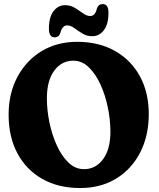

<svg xmlns="http://www.w3.org/2000/svg" viewBox="-20 -916 783 946"><path d="M360 -710Q467 -710 546.5 -665Q626 -620 669.5 -540Q713 -460 713 -354.5Q713 -246 670.2 -163.8Q627.5 -81.5 551.5 -35.5Q475.5 10.5 375 10.5Q268 10.5 188.8 -34.2Q109.5 -79 66 -160.2Q22.5 -241.5 22.5 -351Q22.5 -456 65.8 -537Q109 -618 185 -664Q261 -710 360 -710ZM524 -267Q524 -324.5 511.5 -385.8Q499 -447 475.2 -499.2Q451.5 -551.5 417.8 -584.2Q384 -617 341.5 -617Q283.5 -617 247.2 -567.8Q211 -518.5 211 -431.5Q211 -374 223.5 -313Q236 -252 259.8 -199.8Q283.5 -147.5 317.2 -115Q351 -82.5 394 -82.5Q451.5 -82.5 487.8 -131.5Q524 -180.5 524 -267ZM434.5 -737.5Q407.5 -737.5 385.8 -751Q364 -764.5 345.8 -777.8Q327.5 -791 311 -791Q287 -791 277.5 -754.5Q270.5 -732 249.5 -732Q221 -732 221 -774.5Q221 -831.5 243.8 -861Q266.5 -890.5 300.5 -890.5Q327.5 -890.5 349.2 -877Q371 -863.5 389.2 -850.2Q407.5 -837 424.5 -837Q449 -837 457.5 -874Q465 -896 486 -896Q514.5 -896 514.5 -853.5Q514.5 -796 491.5 -766.8Q468.5 -737.5 434.5 -737.5Z"/></svg>

Font: Fraunces 144pt S100
Style: Bold
Weight: 700
Version: Version 1.000; ttfautohint (v1.8.3)